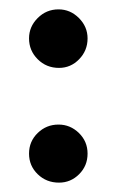

<svg xmlns="http://www.w3.org/2000/svg" viewBox="-20 -383 249 410"><path d="M106 -238Q79 -238 60.5 -256.5Q42 -275 42 -301Q42 -326 60.5 -344.5Q79 -363 105 -363Q130 -363 148.5 -344.5Q167 -326 167 -301Q167 -275 149 -256.5Q131 -238 106 -238ZM106 7Q79 7 60.5 -11Q42 -29 42 -55Q42 -81 60.5 -99Q79 -117 105 -117Q130 -117 148.5 -99Q167 -81 167 -55Q167 -29 149 -11Q131 7 106 7Z"/></svg>

Font: Kreon Light Medium
Style: Regular
Weight: 500
Version: Version 2.002